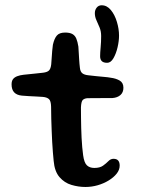

<svg xmlns="http://www.w3.org/2000/svg" viewBox="-20 -716 623 746"><path d="M312 10.5Q285 10.5 257.8 2.5Q230.5 -5.5 211.2 -27.8Q192 -50 188.5 -91Q187 -105.5 185.5 -124Q184 -142.5 182.8 -163.8Q181.5 -185 180.8 -207.8Q180 -230.5 179.2 -254.2Q178.5 -278 178.5 -301.5Q178 -324 170.2 -331Q162.5 -338 146.5 -339.5Q137 -340.5 122.2 -341Q107.5 -341.5 92 -342.5Q76.5 -343.5 64.5 -344.5Q45 -346.5 35 -357.2Q25 -368 25 -388Q25 -401.5 30.8 -408.8Q36.5 -416 47.2 -420Q58 -424 71.5 -425.5Q98 -428 115.2 -430Q132.5 -432 147.5 -433.5Q163.5 -435.5 170.2 -442Q177 -448.5 179 -466Q180 -476.5 180.8 -490.5Q181.5 -504.5 182.8 -518.2Q184 -532 185.5 -542Q191 -566.5 201 -578Q211 -589.5 233 -589.5Q251 -589.5 261.2 -583.8Q271.5 -578 276.5 -566Q281.5 -554 284.5 -535Q285.5 -519.5 286.2 -507.5Q287 -495.5 287.5 -485.8Q288 -476 288.8 -468Q289.5 -460 290.5 -452Q292 -437.5 300 -431.2Q308 -425 323.5 -423.5Q337 -422 353.2 -420.2Q369.5 -418.5 384.8 -417.2Q400 -416 410 -414Q430.5 -411.5 445 -403Q459.5 -394.5 459.5 -375Q459.5 -357 448 -346.8Q436.5 -336.5 416.5 -335Q386 -334.5 360 -334.8Q334 -335 319.5 -334.5Q308 -333.5 301.8 -327.8Q295.5 -322 294.5 -298.5Q294.5 -279.5 294.8 -259.5Q295 -239.5 295.5 -219.5Q296 -199.5 297 -180.2Q298 -161 299.5 -144Q301 -127 303 -113Q307 -83.5 317.8 -73.5Q328.5 -63.5 346.5 -63.5Q368 -63.5 380.2 -72.2Q392.5 -81 401.2 -90Q410 -99 421 -99Q433.5 -99 439.2 -92.2Q445 -85.5 445 -72.5Q445 -56 433.2 -41.2Q421.5 -26.5 402.2 -14.8Q383 -3 359.5 3.8Q336 10.5 312 10.5ZM396.5 -472Q382 -472 375.5 -478.5Q369 -485 369 -497.5Q369 -510.5 371 -532Q373 -553.5 373 -576Q373 -594.5 367 -609Q361 -623.5 354.8 -637Q348.5 -650.5 348.5 -665Q348.5 -677.5 355.8 -686.5Q363 -695.5 375 -695.5Q395.5 -695.5 410.8 -677Q426 -658.5 434.2 -631Q442.5 -603.5 442.5 -577.5Q442.5 -557 436.8 -532.2Q431 -507.5 420.8 -489.8Q410.5 -472 396.5 -472Z"/></svg>

Font: Gluten
Style: Regular
Weight: 400
Designer: Tyler Finck
Foundry: Etcetera Type Company
Version: Version 1.300